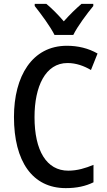

<svg xmlns="http://www.w3.org/2000/svg" viewBox="-20 -960 550 990"><path d="M261 -780H358C380 -825 429 -890 461 -929V-940H400C368 -912 343 -888 309 -850C279 -885 246 -918 219 -940H159V-929C193 -886 239 -824 261 -780ZM328 -635C373 -635 413 -620 449 -599L483 -684C436 -711 382 -724 325 -724C145 -724 52 -566 52 -357C52 -128 147 10 319 10C376 10 421 0 462 -20V-110C421 -93 379 -80 332 -80C220 -80 158 -183 158 -356C158 -514 214 -635 328 -635Z"/></svg>

Font: Noto Sans Arabic Cond Med
Style: Regular
Weight: 500
Width: 3
Designer: Monotype Design Team, Nadine Chahine, Nizar Qandah and Khaled Hosny
Foundry: Monotype Imaging Inc.
Version: Version 2.012